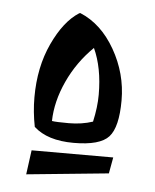

<svg xmlns="http://www.w3.org/2000/svg" viewBox="-40 -687 409 508"><g transform="rotate(5 164.5 -433.0)"><path d="M59.6 -341.8Q51.8 -380.9 51.8 -419.9Q51.8 -500 81.1 -563Q110.4 -626 150.4 -651.4L153.3 -652.3Q210 -628.9 246.1 -565.9Q282.2 -502.9 282.2 -431.6Q282.2 -360.4 258.8 -334.5Q235.4 -308.6 165.5 -308.6Q95.7 -308.6 59.6 -341.8ZM220.7 -441.4Q220.7 -512.7 197.3 -563.5Q154.3 -521.5 129.4 -467.3Q104.5 -413.1 103.5 -361.3Q114.3 -359.4 148.4 -359.4Q182.6 -359.4 211.9 -369.1Q220.7 -408.2 220.7 -441.4ZM265.6 -236.3 47.9 -214.8 56.6 -279.3H273.4Z"/></g></svg>

Font: Ravi Prakash
Style: Regular
Weight: 400
Designer: Appaji Ambarisha Darbha
Version: Version 1.0.4; ttfautohint (v1.2.42-39fb)